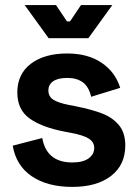

<svg xmlns="http://www.w3.org/2000/svg" viewBox="-20 -720 540 754"><path d="M48 -357Q48 -429 101 -469.5Q154 -510 244 -510Q325 -510 379 -473.5Q433 -437 452 -375L338 -340Q329 -379 305.5 -396.5Q282 -414 244 -414Q208 -414 189 -401Q170 -388 170 -365Q170 -341 189.5 -328.5Q209 -316 250 -308L276 -303Q341 -290 382 -274Q423 -258 447.5 -228Q472 -198 472 -149Q472 -72 416 -29Q360 14 264 14Q166 14 104.5 -28Q43 -70 30 -148L146 -178Q163 -82 264 -82Q306 -82 328 -98Q350 -114 350 -139Q350 -162 329 -175.5Q308 -189 260 -198L234 -203Q145 -220 96.5 -254.5Q48 -289 48 -357ZM421 -700 327 -570H171L77 -700H200L243 -636H255L298 -700Z"/></svg>

Font: Space Grotesk Variable
Style: Regular
Weight: 400
Designer: Florian Karsten (Space Grotesk), Colophon Foundry (Space Mono)
Foundry: Florian Karsten
Version: Version 1.106